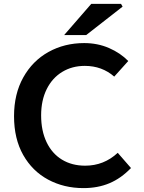

<svg xmlns="http://www.w3.org/2000/svg" viewBox="-20 -952 737 985"><path d="M52 -356Q52 -470 99.5 -555Q147 -640 229 -685.5Q311 -731 412 -731Q481 -731 539.5 -705.5Q598 -680 638 -639L566 -559Q503 -614 415 -614Q350 -614 299 -583Q248 -552 219.5 -494.5Q191 -437 191 -360Q191 -281 219 -222.5Q247 -164 298 -133Q349 -102 417 -102Q513 -102 584 -168L652 -90Q601 -37 541.5 -12Q482 13 408 13Q308 13 227 -30.5Q146 -74 99 -157Q52 -240 52 -356ZM448 -932H601L609 -918L422 -772H309Z"/></svg>

Font: Nebula Sans Semibold
Style: Regular
Weight: 600
Designer: Paul D. Hunt for Adobe (as Source Sans)
Foundry: Nebula Entertainment & Broadcasting LLC
Version: Version 1.010